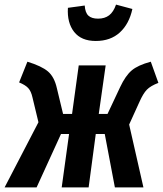

<svg xmlns="http://www.w3.org/2000/svg" viewBox="-36 -814 708 834"><path d="M652 -454Q618 -441 602 -424.5Q586 -408 570 -372L525 -273L587 0H463L419 -232H380L349 0H232L264 -232H229L123 0H-16L131 -283L105 -391Q99 -418 86.5 -431.5Q74 -445 47 -456L83 -546Q145 -527 172.5 -503.5Q200 -480 211 -431L238 -319H277L306 -530H423L393 -319H431L486 -436Q509 -485 536 -508Q563 -531 619 -546ZM259 -780 332 -790Q334 -759 348 -746Q362 -733 390 -733Q419 -733 438 -747.5Q457 -762 468 -794L539 -775Q525 -710 484.5 -673Q444 -636 380 -636Q317 -636 286 -675.5Q255 -715 259 -780Z"/></svg>

Font: Fira Sans Extra Condensed SemiBold
Style: Italic
Weight: 600
Width: 3
Italic angle: -8°
Designer: Carrois Corporate & Edenspiekermann AG
Foundry: Carrois Corporate GbR & Edenspiekermann AG
Version: Version 4.203